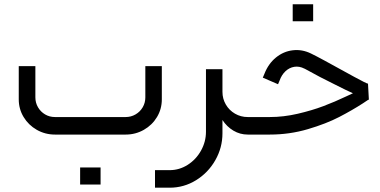

<svg xmlns="http://www.w3.org/2000/svg" viewBox="-20 -635 1795 906"><path d="M573.1 0Q619.5 0 658.8 -22.4Q698.1 -44.8 720.9 -82.8Q743.6 -120.7 743.6 -166.2V-322.9H665.8V-175.4Q665.8 -150.1 653.4 -128.8Q641 -107.5 619.6 -95.1Q598.1 -82.7 573.1 -82.7H239.4Q213.8 -82.7 192.8 -95.1Q171.7 -107.5 159.3 -128.8Q146.9 -150.1 146.9 -175.4V-322.9H68.5V-166.2Q68.5 -120.7 91.4 -82.8Q114.3 -44.8 153.6 -22.4Q192.9 0 239.4 0ZM454.6 235.8Q454.6 210.9 454.6 195.3Q454.6 179.2 454.6 155.3Q432.1 155.3 418 155.3Q404 155.3 388.9 155.3Q376.9 155.3 358.1 155.3Q358.1 179.2 358.1 195.3Q358.1 210.9 358.1 235.8Q358.1 235.8 376 235.8Q393.9 235.8 423.3 235.8Q423.3 235.8 454.6 235.8Z M780.3 250.7Q848 250.7 905.1 215.4Q962.3 180.1 996 120.9Q1029.7 61.8 1029.7 -5.7V-68.7Q1050.2 -37.2 1081.3 -18.6Q1112.5 0 1149 0H1153.6V-82.7H1149Q1116.3 -82.7 1088.9 -98.6Q1061.5 -114.5 1045.6 -141.8Q1029.7 -169.1 1029.7 -201.4V-308.5H951.9V-13.3Q951.9 33.5 928.7 75.4Q905.5 117.3 866 142.6Q826.4 167.9 780.3 167.9H711.4V250.7Z M1154 0H1253.2Q1346.5 0 1433 -25.6Q1519.4 -51.2 1580.3 -82.8Q1641.2 -114.3 1692.6 -147.5Q1707.7 -157.3 1714.9 -162.4Q1719.1 -164.9 1720.6 -165.1L1716.5 -240.2Q1710.5 -240.2 1650.9 -272.7Q1591.3 -305.1 1511.6 -349.1Q1470.3 -371.5 1447.5 -382.5Q1405.7 -402.9 1362 -397.8Q1318.3 -392.8 1282.5 -363.9Q1246.7 -335 1227.7 -286.6L1220.1 -268.6L1292 -237.5L1299.6 -255.5Q1308.8 -281.6 1327 -298.8Q1345.3 -316 1368.9 -319.8Q1392.6 -323.5 1416.4 -311.2Q1416.9 -310.9 1417.9 -310.7Q1492.8 -269 1556.9 -237.9Q1617.1 -207.3 1645.4 -194.9Q1634.4 -189.6 1614.8 -180.7Q1560.2 -154.7 1505.9 -134.2Q1451.5 -113.7 1384.9 -98.2Q1318.3 -82.7 1253.2 -82.7H1154Q1135.7 -73.7 1128.8 -57.5Q1121.9 -41.4 1128.8 -25.2Q1135.7 -9.1 1154 0ZM1457.7 -534.5Q1457.7 -558.9 1457.7 -575Q1457.7 -591.1 1457.7 -615Q1435.2 -615 1421.2 -615Q1407.2 -615 1392 -615Q1380.1 -615 1361.2 -615Q1361.2 -591.1 1361.2 -575Q1361.2 -558.9 1361.2 -534.5Q1361.2 -534.5 1379.1 -534.5Q1397.1 -534.5 1426.5 -534.5Q1426.5 -534.5 1457.7 -534.5Z"/></svg>

Font: Arad-FD-VF Thin
Style: Regular
Weight: 100
Designer: Mohammad Darvishi
Version: Version 1.010;September 21, 2024;FontCreator 15.0.0.2992 64-